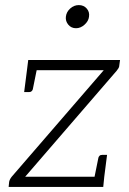

<svg xmlns="http://www.w3.org/2000/svg" viewBox="-20 -735 506 755"><path d="M14 0 16 -20Q17 -25 19.5 -30Q22 -35 26 -40L388 -459H86L91 -499H452L449 -477Q449 -472 446 -467Q443 -462 439 -457L79 -40H390L386 0ZM126 -468 109 -384Q108 -380 104.5 -376.5Q101 -373 95 -373H75L86 -459ZM350 -31 367 -115Q368 -119 371.5 -122.5Q375 -126 382 -126H401L390 -40ZM279 -624Q260 -624 248.5 -638Q237 -652 239 -669Q241 -688 256 -701.5Q271 -715 290 -715Q309 -715 321 -701.5Q333 -688 330 -669Q328 -652 312.5 -638Q297 -624 279 -624Z"/></svg>

Font: Aleo Light
Style: Italic
Weight: 300
Italic angle: -7°
Designer: Alessio Laiso
Foundry: Alessio Laiso
Version: Version 2.001;gftools[0.9.29]